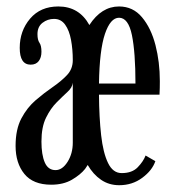

<svg xmlns="http://www.w3.org/2000/svg" viewBox="-20 -548 531 579"><path d="M134.5 9Q80 9 53.5 -23.5Q27 -56 27 -108Q27 -158 44.5 -191Q62 -224 87.8 -246Q113.5 -268 139 -285.5Q164.5 -303 182 -321.5Q199.5 -340 199.5 -366.5Q199.5 -399 194.2 -427.5Q189 -456 176.5 -473.5Q164 -491 143 -491Q123.5 -491 108.2 -479.2Q93 -467.5 93 -445Q93 -427.5 99 -419Q105 -410.5 105 -392Q105 -374.5 96.8 -363.8Q88.5 -353 72.5 -353Q39.5 -353 39.5 -403.5Q39.5 -455 70.8 -491.8Q102 -528.5 156 -528.5Q218.5 -528.5 249.5 -472.5Q286 -528.5 339 -528.5Q381 -528.5 408.2 -496Q435.5 -463.5 448.8 -412.2Q462 -361 462 -303.5Q462 -293 461.8 -282.8Q461.5 -272.5 461 -262.5H278.5Q279 -193.5 285 -140.2Q291 -87 305.8 -56.5Q320.5 -26 347 -26Q378.5 -26 395.5 -43.8Q412.5 -61.5 419 -79L448.5 -62Q439 -34 409 -11.8Q379 10.5 339.5 10.5Q308.5 10.5 284.8 -5.8Q261 -22 244.5 -50.5Q241 -44.5 236.5 -38.5Q222.5 -21 196.8 -6Q171 9 134.5 9ZM339 -494.5Q313 -494.5 296.5 -445.8Q280 -397 278.5 -296H388.5Q388.5 -390 377.8 -442.2Q367 -494.5 339 -494.5ZM147.5 -35Q168 -35 183.8 -60Q199.5 -85 199.5 -118V-298.5Q198 -284 183.5 -270.8Q169 -257.5 150.8 -239.2Q132.5 -221 118.8 -193Q105 -165 105 -121Q105 -81.5 115 -58.2Q125 -35 147.5 -35Z"/></svg>

Font: Imbue 10pt
Style: Regular
Weight: 400
Designer: Tyler Finck
Foundry: Etcetera Type Company
Version: Version 1.102; ttfautohint (v1.8.3)